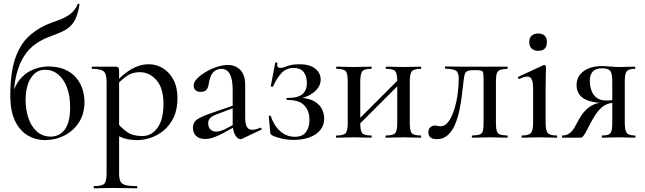

<svg xmlns="http://www.w3.org/2000/svg" viewBox="-20 -748 3502 1043"><path d="M223 13Q175 13 132 -11.5Q89 -36 62.5 -89.5Q36 -143 36 -228Q36 -355 63.5 -433Q91 -511 141.5 -555.5Q192 -600 260 -625Q290 -635 316.5 -646Q343 -657 365.5 -675Q388 -693 402 -725Q403 -729 408 -727.5Q413 -726 412 -723Q404 -677 391.5 -649Q379 -621 360 -604Q341 -587 316 -575.5Q291 -564 258 -552Q212 -536 174.5 -510Q137 -484 110 -442Q83 -400 68 -337Q53 -274 53 -182L45 -226Q60 -283 87 -315.5Q114 -348 145 -363Q176 -378 201.5 -382.5Q227 -387 238 -387Q296 -387 334.5 -369.5Q373 -352 396 -323Q419 -294 429 -260.5Q439 -227 439 -195Q439 -130 409 -83.5Q379 -37 330 -12Q281 13 223 13ZM256 -6Q303 -6 332 -44.5Q361 -83 361 -166Q361 -228 343.5 -273.5Q326 -319 295.5 -344Q265 -369 226 -369Q189 -369 165 -345.5Q141 -322 130 -285.5Q119 -249 119 -208Q119 -152 134.5 -106Q150 -60 181 -33Q212 -6 256 -6Z M491 275Q489 275 489 269Q489 263 491 263Q534 263 546.5 250Q559 237 559 194V-305Q559 -348 542.5 -361Q526 -374 481 -374Q478 -374 478 -380Q478 -386 481 -386Q503 -386 526.5 -386Q550 -386 571 -386Q592 -386 607 -386Q619 -386 623 -381Q627 -376 627 -361V194Q627 222 634 237Q641 252 662 257.5Q683 263 723 263Q726 263 726 269Q726 275 723 275Q696 275 663 274Q630 273 593 273Q565 273 538 274Q511 275 491 275ZM726 13Q688 13 659.5 5Q631 -3 594 -25L616 -82Q641 -51 671.5 -30Q702 -9 753 -9Q803 -9 835.5 -53.5Q868 -98 868 -184Q868 -269 830 -312.5Q792 -356 739 -356Q697 -356 665.5 -333Q634 -310 605 -277L595 -286Q646 -345 693 -372Q740 -399 788 -399Q830 -399 865 -377.5Q900 -356 922 -315Q944 -274 944 -215Q944 -153 923 -109.5Q902 -66 869 -39Q836 -12 798.5 0.5Q761 13 726 13Z M1295 6Q1291 8 1286 8Q1271 8 1257.5 -14.5Q1244 -37 1244 -79V-255Q1244 -299 1236.5 -325Q1229 -351 1215.5 -362.5Q1202 -374 1184 -374Q1162 -374 1147 -363Q1132 -352 1124.5 -333.5Q1117 -315 1114 -293Q1112 -274 1102.5 -261.5Q1093 -249 1070 -249Q1052 -249 1042 -258Q1032 -267 1032 -283Q1032 -302 1051 -321.5Q1070 -341 1099 -358Q1128 -375 1159.5 -385Q1191 -395 1218 -395Q1258 -395 1285 -368.5Q1312 -342 1312 -285V-108Q1312 -75 1321 -59Q1330 -43 1350 -43Q1367 -43 1394 -54Q1398 -56 1400.5 -50.5Q1403 -45 1398 -43ZM1094 7Q1062 7 1045 -10Q1028 -27 1028 -53Q1028 -84 1052 -100Q1076 -116 1129 -134L1254 -177L1257 -165L1155 -126Q1131 -117 1121 -106Q1111 -95 1111 -78Q1111 -57 1123 -45Q1135 -33 1154 -33Q1164 -33 1175 -36Q1186 -39 1198 -44L1274 -84L1275 -70L1189 -23Q1160 -8 1137.5 -0.5Q1115 7 1094 7Z M1582 -5Q1623 -5 1642 -30.5Q1661 -56 1661 -97Q1661 -145 1633.5 -175Q1606 -205 1541 -205Q1537 -205 1536 -210.5Q1535 -216 1541 -216Q1600 -216 1623.5 -237Q1647 -258 1647 -295Q1647 -336 1629 -357.5Q1611 -379 1576 -379Q1535 -379 1509 -351Q1483 -323 1463 -278Q1462 -276 1456 -277Q1450 -278 1451 -280L1475 -407Q1476 -410 1482 -408.5Q1488 -407 1487 -405Q1484 -389 1489.5 -384Q1495 -379 1502 -379Q1514 -379 1526.5 -384Q1539 -389 1558 -394Q1577 -399 1607 -399Q1662 -399 1692 -375.5Q1722 -352 1722 -315Q1722 -277 1685 -247Q1648 -217 1586 -208L1588 -216Q1638 -219 1672 -205Q1706 -191 1723.5 -164.5Q1741 -138 1741 -104Q1741 -67 1719.5 -41Q1698 -15 1660.5 -1.5Q1623 12 1577 12Q1542 12 1511 5Q1480 -2 1460 -12Q1453 -16 1451 -19Q1449 -22 1448 -29L1440 -116Q1440 -119 1445 -120Q1450 -121 1451 -117Q1468 -66 1502 -35.5Q1536 -5 1582 -5Z M1903 -44 1888 -59 2160 -331 2175 -316ZM1869 -81V-305Q1869 -349 1858 -361.5Q1847 -374 1809 -374Q1806 -374 1806 -380Q1806 -386 1809 -386Q1828 -386 1853 -385Q1878 -384 1904 -384Q1929 -384 1953.5 -385Q1978 -386 1997 -386Q1999 -386 1999 -380Q1999 -374 1997 -374Q1958 -374 1947.5 -360Q1937 -346 1937 -303V-81Q1937 -38 1947.5 -25Q1958 -12 1997 -12Q1999 -12 1999 -6Q1999 0 1997 0Q1977 0 1953 -1Q1929 -2 1904 -2Q1878 -2 1853 -1Q1828 0 1808 0Q1805 0 1805 -6Q1805 -12 1808 -12Q1847 -12 1858 -25Q1869 -38 1869 -81ZM2138 -81V-305Q2138 -349 2127 -361.5Q2116 -374 2078 -374Q2075 -374 2075 -380Q2075 -386 2078 -386Q2097 -386 2122 -385Q2147 -384 2173 -384Q2198 -384 2222.5 -385Q2247 -386 2266 -386Q2268 -386 2268 -380Q2268 -374 2266 -374Q2227 -374 2216.5 -360Q2206 -346 2206 -303V-81Q2206 -38 2216.5 -25Q2227 -12 2266 -12Q2268 -12 2268 -6Q2268 0 2266 0Q2246 0 2222 -1Q2198 -2 2173 -2Q2147 -2 2121.5 -1Q2096 0 2077 0Q2074 0 2074 -6Q2074 -12 2077 -12Q2116 -12 2127 -25Q2138 -38 2138 -81Z M2354 8Q2307 8 2307 -29Q2307 -48 2318 -57Q2329 -66 2342 -66Q2350 -66 2357.5 -64Q2365 -62 2372 -62Q2398 -62 2416.5 -87.5Q2435 -113 2447.5 -153Q2460 -193 2466 -237.5Q2472 -282 2472 -320Q2472 -354 2457 -364Q2442 -374 2400 -375Q2397 -375 2397 -381Q2397 -387 2400 -387Q2409 -387 2432 -386.5Q2455 -386 2482.5 -386Q2510 -386 2532.5 -386Q2555 -386 2561 -386H2735Q2738 -386 2738 -380Q2738 -374 2735 -374Q2710 -373 2697 -368.5Q2684 -364 2679 -349.5Q2674 -335 2674 -303V-81Q2674 -50 2679 -35.5Q2684 -21 2697 -17Q2710 -13 2735 -12Q2738 -12 2738 -6Q2738 0 2735 0Q2715 0 2691 -1Q2667 -2 2642 -2Q2616 -2 2590.5 -1Q2565 0 2546 0Q2543 0 2543 -6Q2543 -12 2546 -12Q2572 -13 2585 -17Q2598 -21 2602.5 -35.5Q2607 -50 2607 -81V-305Q2607 -336 2605.5 -348.5Q2604 -361 2595 -364Q2586 -367 2565 -367H2556Q2532 -367 2520.5 -362.5Q2509 -358 2505 -345.5Q2501 -333 2498 -306Q2494 -272 2489 -230Q2484 -188 2475 -146Q2466 -104 2451 -69.5Q2436 -35 2412 -13.5Q2388 8 2354 8Z M2816 0Q2813 0 2813 -6Q2813 -12 2816 -12Q2852 -12 2864 -25.5Q2876 -39 2876 -81V-265Q2876 -300 2869 -316Q2862 -332 2844 -332Q2836 -332 2825.5 -329Q2815 -326 2801 -319Q2797 -318 2794.5 -323.5Q2792 -329 2796 -331L2932 -394Q2935 -395 2936 -395Q2939 -395 2942.5 -392Q2946 -389 2946 -385Q2946 -376 2945 -346Q2944 -316 2944 -267V-81Q2944 -39 2955.5 -25.5Q2967 -12 3004 -12Q3007 -12 3007 -6Q3007 0 3004 0Q2986 0 2961.5 -1Q2937 -2 2910 -2Q2883 -2 2859 -1Q2835 0 2816 0ZM2904 -472Q2881 -472 2868 -484.5Q2855 -497 2855 -520Q2855 -542 2868 -554Q2881 -566 2904 -566Q2927 -566 2939 -554Q2951 -542 2951 -520Q2951 -472 2904 -472Z M3430 -12Q3432 -12 3432 -6Q3432 0 3430 0Q3413 0 3390.5 -1Q3368 -2 3343 -2Q3316 -2 3293.5 -1Q3271 0 3251 0Q3249 0 3249 -6Q3249 -12 3251 -12Q3287 -12 3296.5 -25Q3306 -38 3306 -81V-193L3328 -191Q3301 -191 3278.5 -182.5Q3256 -174 3234.5 -150.5Q3213 -127 3189 -81Q3172 -47 3162 -29.5Q3152 -12 3146 -6Q3140 0 3132 0H3035Q3033 0 3033 -6Q3033 -12 3035 -12Q3060 -12 3076.5 -26Q3093 -40 3104 -61Q3115 -82 3126 -101Q3149 -144 3183.5 -168Q3218 -192 3269 -192L3276 -188Q3214 -188 3178 -200.5Q3142 -213 3127 -235Q3112 -257 3112 -285Q3112 -333 3150 -361Q3188 -389 3251 -389Q3268 -389 3296 -386.5Q3324 -384 3343 -384Q3368 -384 3389.5 -385Q3411 -386 3429 -386Q3431 -386 3431 -380Q3431 -374 3429 -374Q3396 -374 3385 -361.5Q3374 -349 3374 -305V-81Q3374 -38 3385.5 -25Q3397 -12 3430 -12ZM3184 -308Q3184 -262 3206 -232Q3228 -202 3273 -202Q3287 -202 3304 -204Q3321 -206 3331 -208L3306 -199V-303Q3306 -349 3295 -363Q3284 -377 3250 -377Q3184 -377 3184 -308Z"/></svg>

Font: Cormorant Medium
Style: Regular
Weight: 500
Designer: Christian Thalmann (Catharsis Fonts)
Foundry: Catharsis Fonts
Version: Version 4.000